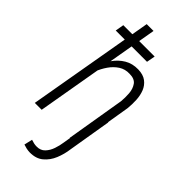

<svg xmlns="http://www.w3.org/2000/svg" viewBox="-301 -802 1068 1068"><g transform="rotate(45 233.0 -267.5)"><path d="M331.1 -212.4H384.8L342.3 42.5Q336.9 84.5 320.6 124.3Q304.2 164.1 273.4 189.7Q242.7 215.3 193.8 214.8Q180.2 214.4 167.5 211.7Q154.8 209 142.1 204.6L153.3 155.8Q164.1 159.7 175.3 162.1Q186.5 164.6 197.8 164.6Q228.5 165 247.3 145.3Q266.1 125.5 275.6 97.2Q285.2 68.8 288.6 43.5ZM203.1 -750 73.2 0H19L149.4 -750ZM112.8 -296.9 93.8 -309.1Q100.1 -347.7 115 -388.2Q129.9 -428.7 154.3 -463.4Q178.7 -498 213.6 -518.8Q248.5 -539.6 294.4 -538.6Q334.5 -537.6 358.4 -519.5Q382.3 -501.5 393.6 -473.1Q404.8 -444.8 406.5 -410.9Q408.2 -377 404.8 -344.2L347.7 0H293.9L351.6 -345.7Q354.5 -376 352.1 -408.7Q349.6 -441.4 333.3 -464.4Q316.9 -487.3 277.8 -487.3Q241.7 -488.8 213.6 -470.5Q185.5 -452.1 165.3 -422.9Q145 -393.6 132.1 -360.1Q119.1 -326.7 112.8 -296.9ZM308.1 -653.8 298.8 -603H52.7L61.5 -653.8Z"/></g></svg>

Font: Roboto Condensed Light
Style: Italic
Weight: 300
Italic angle: -12°
Designer: Christian Robertson
Foundry: Google
Version: Version 3.0; 2020